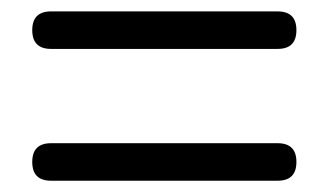

<svg xmlns="http://www.w3.org/2000/svg" viewBox="-20 -530 582 340"><path d="M70.3 -210Q37.1 -210 37.1 -243.2Q37.1 -276.4 70.3 -276.4H471.7Q504.9 -276.4 504.9 -243.2Q504.9 -210 471.7 -210H270.5ZM70.3 -443.4Q37.1 -443.4 37.1 -476.6Q37.1 -509.8 70.3 -509.8H471.7Q504.9 -509.8 504.9 -476.6Q504.9 -443.4 471.7 -443.4H270.5Z"/></svg>

Font: Bpmf GenSen Rounded R
Style: R
Weight: 400
Foundry: But Ko
Version: Version 1.320